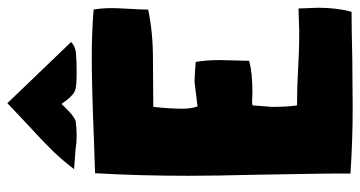

<svg xmlns="http://www.w3.org/2000/svg" viewBox="-248 -724 977 521"><g transform="rotate(-90 240.5 -463.5)"><path d="M305 -744Q278 -744 266 -746Q254 -747 245 -754.5Q236 -762 229 -771.5Q222 -781 219 -785Q216 -782 202 -768Q188 -754 174 -747Q154 -744 133 -744Q113 -744 95 -747L42 -751Q67 -784 94 -811.5Q121 -839 165 -879L221 -932L387 -759Q376 -748 357.5 -746Q339 -744 305 -744ZM469 2Q425 2 339 4L208 5Q119 5 30 -1Q31 -33 27 -250Q24 -373 24 -439Q24 -576 31 -694L119 -697Q267 -703 345 -703Q412 -703 475 -698Q479 -677 479 -649Q479 -634 477 -600Q475 -568 475 -550Q415 -537 341 -537L211 -536Q206 -489 206 -458Q206 -434 212 -416L278 -424Q292 -424 320 -422L333 -421Q338 -391 338 -356L336 -276Q304 -267 250 -267L224 -268Q217 -268 215 -266L211 -214Q211 -173 215 -146Q267 -146 316 -143Q333 -142 358 -141Q383 -140 417 -140L478 -142Q480 -96 480 -89Q480 -38 469 2Z"/></g></svg>

Font: Londrina Solid Black
Style: Regular
Weight: 900
Designer: Marcelo Magalhaes
Foundry: Marcelo Magalhães
Version: Version 1.002